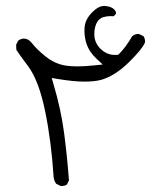

<svg xmlns="http://www.w3.org/2000/svg" viewBox="-20 -462 540 647"><path d="M184.1 164.6Q185.5 165 188.7 165Q191.9 165 196.5 163.8Q201.2 162.6 205.6 159.7L212.4 146Q206.5 65.9 196 -13.9Q185.5 -93.8 160.2 -178.7L154.3 -199.2L174.8 -195.8Q228.5 -187 263.7 -187Q298.8 -187 320.8 -192.9Q367.2 -206.1 414.6 -252.4Q460 -297.4 468.3 -318.4Q468.8 -319.8 468.8 -321.3Q468.8 -332.5 463.4 -340.3L448.7 -347.2Q447.8 -347.7 446.8 -347.7Q434.6 -347.7 425.3 -339.8Q403.3 -301.8 381.3 -280.3L377.9 -277.3Q370.1 -276.9 367.2 -276.9Q339.4 -276.9 317.9 -298.3Q297.9 -318.4 297.9 -346.7Q297.9 -352.5 298.3 -358.4Q303.2 -395.5 326.7 -403.8Q338.9 -407.7 352.1 -407.7Q356.9 -407.7 362.3 -407.2Q367.7 -410.6 371.1 -416.5Q371.1 -417 371.1 -417Q371.1 -424.3 363.8 -431.2Q354 -440.4 333 -441.9Q332 -441.9 330.6 -441.9Q312 -441.9 291 -420.9Q267.6 -397.5 265.1 -370.6Q264.6 -364.3 264.6 -357.9Q264.6 -335.9 271.5 -314.5Q280.3 -287.6 304.7 -264.6L326.2 -244.6L297.4 -241.7Q265.6 -238.3 241.2 -238.3Q219.7 -238.3 203.1 -240.7Q165.5 -246.1 133.3 -272Q103 -296.4 87.4 -316.9Q75.2 -332 61 -332Q50.3 -332 41 -324.7L34.2 -311L35.2 -293.9Q44.4 -279.3 75.2 -238.3Q110.8 -189.9 131.8 -88.6Q152.8 12.7 160.6 133.8Q162.1 147.5 169.4 157.2Z"/></svg>

Font: NaikaiFont
Style: ExtraLight
Weight: 200
Version: Version 1.89